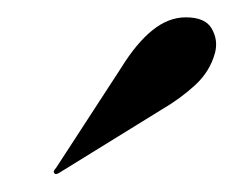

<svg xmlns="http://www.w3.org/2000/svg" viewBox="-20 -676 263 216"><path d="M116.5 -600Q133.5 -627.5 151.5 -642Q169.5 -656.5 189 -656.5Q211 -656.5 218.2 -643.8Q225.5 -631 222 -617Q216.5 -596 199.8 -580.5Q183 -565 161.5 -552.5L46.5 -481.5Q45 -480.5 43.2 -480.2Q41.5 -480 41 -481.5Q40 -482.5 40.8 -484Q41.5 -485.5 43 -487Z"/></svg>

Font: Fraunces 120pt SemiBold
Style: Italic
Weight: 600
Italic angle: -16°
Version: Version 1.000;[b76b70a41]